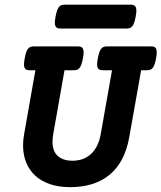

<svg xmlns="http://www.w3.org/2000/svg" viewBox="-20 -774 677 805"><path d="M105.5 -479.5Q97.2 -479.5 91.8 -481.4Q86.4 -483.4 83.5 -488.8Q80.6 -494.1 80.6 -503.9Q80.6 -513.7 83.5 -529.3Q86.4 -544.9 89.8 -554.7Q93.3 -564.5 97.9 -570.1Q102.5 -575.7 108.6 -577.6Q114.7 -579.6 123 -579.6H305.7Q314 -579.6 319.3 -577.6Q324.7 -575.7 327.6 -570.1Q330.6 -564.5 330.6 -554.7Q330.6 -544.9 327.6 -529.3Q324.7 -513.7 321.3 -503.9Q317.9 -494.1 313.2 -488.8Q308.6 -483.4 302.5 -481.4Q296.4 -479.5 288.1 -479.5H250.5L203.1 -211.4Q200.2 -194.3 200.2 -180.7Q200.2 -138.7 222.9 -119.4Q245.6 -100.1 283.2 -100.1Q305.2 -100.1 324.5 -106.4Q343.8 -112.8 359.4 -126.5Q375 -140.1 386 -161.1Q397 -182.1 402.3 -211.4L449.7 -479.5H412.1Q403.8 -479.5 398.4 -481.4Q393.1 -483.4 390.1 -488.8Q387.2 -494.1 387.2 -503.9Q387.2 -513.7 390.1 -529.3Q393.1 -544.9 396.5 -554.7Q399.9 -564.5 404.5 -570.1Q409.2 -575.7 415.3 -577.6Q421.4 -579.6 429.7 -579.6H612.3Q620.6 -579.6 626 -577.6Q631.3 -575.7 634.3 -570.1Q637.2 -564.5 637.2 -554.7Q637.2 -544.9 634.3 -529.3Q631.3 -513.7 627.9 -503.9Q624.5 -494.1 619.9 -488.8Q615.2 -483.4 609.1 -481.4Q603 -479.5 594.7 -479.5H571.8L521.5 -196.8Q502.9 -93.8 439.7 -41.5Q376.5 10.7 273.4 10.7Q228 10.7 191.7 -1.2Q155.3 -13.2 129.6 -35.9Q104 -58.6 90.3 -91.3Q76.7 -124 76.7 -165Q76.7 -187 81.1 -211.4L128.4 -479.5ZM526.9 -754.4Q535.2 -754.4 540.5 -752.4Q545.9 -750.5 548.8 -744.9Q551.8 -739.3 551.8 -729.5Q551.8 -719.7 548.8 -704.1Q545.9 -688.5 542.5 -678.7Q539.1 -668.9 534.4 -663.6Q529.8 -658.2 523.7 -656.2Q517.6 -654.3 509.3 -654.3H234.9Q226.6 -654.3 221.2 -656.2Q215.8 -658.2 212.9 -663.6Q210 -668.9 210 -678.7Q210 -688.5 212.9 -704.1Q215.8 -719.7 219.2 -729.5Q222.7 -739.3 227.3 -744.9Q231.9 -750.5 238 -752.4Q244.1 -754.4 252.4 -754.4Z"/></svg>

Font: Courier Prime
Style: Bold Italic
Weight: 700
Monospace: yes
Designer: Alan Dague-Greene
Foundry: Quote-Unquote Apps
Version: Version 1.202